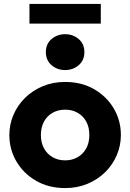

<svg xmlns="http://www.w3.org/2000/svg" viewBox="-20 -942 663 977"><path d="M311.4 15Q228 15 164 -21.8Q100 -58.6 63.8 -120Q27.6 -181.4 27.6 -255Q27.6 -308.5 48.3 -357.2Q69 -405.9 107 -443.6Q145 -481.2 197 -503.1Q249 -525 311.4 -525Q394.8 -525 458.8 -488.2Q522.8 -451.4 558.9 -390Q595.1 -328.6 595.1 -255Q595.1 -201.5 574.4 -152.8Q553.8 -104.1 515.8 -66.4Q477.8 -28.8 425.9 -6.9Q374.1 15 311.4 15ZM311.4 -126Q346.5 -126 374.4 -141.8Q402.4 -157.5 418.5 -186.4Q434.6 -215.2 434.6 -255Q434.6 -294.8 418.7 -323.7Q402.8 -352.6 374.8 -368.3Q346.9 -384 311.4 -384Q275.9 -384 247.9 -368.3Q220 -352.6 204.1 -323.7Q188.1 -294.8 188.1 -255Q188.1 -215.2 204.2 -186.4Q220.4 -157.5 248.3 -141.8Q276.2 -126 311.4 -126ZM311.4 -585.5Q271.6 -585.5 242.5 -610.1Q213.4 -634.8 213.4 -676.8Q213.4 -718.8 242.5 -743.4Q271.6 -768 311.4 -768Q351.1 -768 380.2 -743.4Q409.4 -718.8 409.4 -676.8Q409.4 -634.8 380.2 -610.1Q351.1 -585.5 311.4 -585.5ZM129.9 -822V-922H492.9V-822Z"/></svg>

Font: Geologica-Sharp
Style: Regular
Weight: 100
Designer: Sindre Bremnes, Frode Helland
Foundry: Monokrom Skriftforlag AS
Version: Version 1.010;gftools[0.9.28]